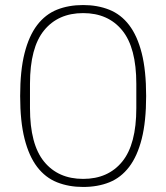

<svg xmlns="http://www.w3.org/2000/svg" viewBox="-20 -730 660 762"><path d="M310 12Q253 12 206.5 -6.5Q160 -25 127.5 -67.5Q95 -110 77.5 -179Q60 -248 60 -349Q60 -450 77.5 -519Q95 -588 127.5 -630.5Q160 -673 206 -691.5Q252 -710 310 -710Q367 -710 413.5 -691.5Q460 -673 492.5 -630.5Q525 -588 542.5 -519Q560 -450 560 -349Q560 -248 542.5 -179Q525 -110 492.5 -67.5Q460 -25 414 -6.5Q368 12 310 12ZM310 -20Q409 -20 465 -88.5Q521 -157 521 -301V-397Q521 -541 465 -609.5Q409 -678 310 -678Q211 -678 155 -609.5Q99 -541 99 -397V-301Q99 -157 155 -88.5Q211 -20 310 -20Z"/></svg>

Font: IBM Plex Sans Condensed ExtraLight
Style: Regular
Weight: 200
Width: 3
Designer: Mike Abbink, Paul van der Laan, Pieter van Rosmalen
Foundry: Bold Monday
Version: Version 1.3